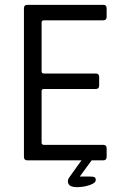

<svg xmlns="http://www.w3.org/2000/svg" viewBox="-20 -663 520 794"><path d="M407 -579H162Q152 -579 152 -570V-368Q152 -359 162 -359H376Q390 -359 390 -345V-309Q390 -295 376 -295H162Q152 -295 152 -286V-73Q152 -64 162 -64H407Q421 -64 421 -50V-14Q421 0 407 0H359L310 67H350Q366 67 371 70Q376 73 376 81Q376 94 350.5 102.5Q325 111 297.5 111Q270 111 263 97Q256 83 269 67L317 0H93Q79 0 79 -14V-629Q79 -643 93 -643H407Q421 -643 421 -629V-593Q421 -579 407 -579Z"/></svg>

Font: Rajdhani Medium
Style: Regular
Weight: 500
Designer: Satya Rajpurohit, Jyotish Sonowal
Foundry: Indian Type Foundry
Version: Version 1.201 February 1, 2022